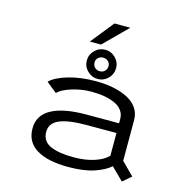

<svg xmlns="http://www.w3.org/2000/svg" viewBox="-123 -984 1097 1115"><g transform="rotate(15 425.0 -426.0)"><path d="M317.5 -725 428.5 -863.5H524L385 -725ZM418 -527Q381.5 -527 355.2 -552.8Q329 -578.5 329 -615.5Q329 -651 355.2 -676.8Q381.5 -702.5 418 -702.5Q453 -702.5 479 -676.8Q505 -651 505 -615.5Q505 -578.5 479.2 -552.8Q453.5 -527 418 -527ZM418 -573.5Q435.5 -573.5 447.5 -585.2Q459.5 -597 459.5 -616Q459.5 -632.5 447.2 -643.8Q435 -655 418 -655Q400 -655 387.8 -644Q375.5 -633 375.5 -616Q375.5 -597 387.5 -585.2Q399.5 -573.5 418 -573.5ZM413.5 -512Q468.5 -512 516.2 -502.5Q564 -493 602 -474Q640 -455 662 -423.8Q684 -392.5 684 -352V-106.5L758.5 -31.5L707.5 12L634 -60.5Q602.5 -31.5 540.5 -10.2Q478.5 11 383.5 11Q261 11 193.8 -29.5Q126.5 -70 126.5 -152Q126.5 -231.5 198.8 -271Q271 -310.5 408 -310.5H604.5V-336.5Q604.5 -366 587.5 -388.2Q570.5 -410.5 541.2 -422.8Q512 -435 477.8 -440.8Q443.5 -446.5 404.5 -446.5Q343 -446.5 285.2 -428.2Q227.5 -410 204 -385.5L141 -436Q171 -467.5 244.8 -489.8Q318.5 -512 413.5 -512ZM400 -51.5Q471 -51.5 525 -69.5Q579 -87.5 604.5 -115.5V-252H424.5Q316.5 -252 262.5 -229Q208.5 -206 208.5 -153Q208.5 -124 222.5 -103.8Q236.5 -83.5 263.2 -72.5Q290 -61.5 323.2 -56.5Q356.5 -51.5 400 -51.5Z"/></g></svg>

Font: League Mono Wide Light
Style: Regular
Weight: 300
Width: 8
Designer: Tyler Finck
Foundry: The League of Moveable Type / Tyler Finck
Version: Version 2.210